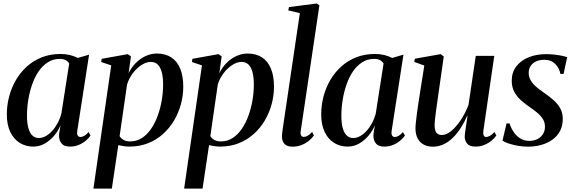

<svg xmlns="http://www.w3.org/2000/svg" viewBox="-20 -837 3316 1110"><path d="M427 -82.5Q424 -61 429.5 -53Q435 -45 445.5 -45Q455 -45 467.2 -51.8Q479.5 -58.5 492 -73.5L503.5 -53Q495 -40.5 478 -25.5Q461 -10.5 437.2 0Q413.5 10.5 383.5 10.5Q349 10.5 333.8 -10.2Q318.5 -31 322 -64.5L330 -113.5Q317.5 -82 293.8 -53.5Q270 -25 239 -7.2Q208 10.5 172.5 10.5Q128.5 10.5 93.8 -11.2Q59 -33 39.2 -74.5Q19.5 -116 19.5 -176Q19.5 -228 32.8 -278.8Q46 -329.5 71.8 -373.8Q97.5 -418 135.2 -452.2Q173 -486.5 222 -505.8Q271 -525 330.5 -525Q359 -525 384.2 -518.8Q409.5 -512.5 430 -502L495 -521ZM380 -469.5Q374 -481 360.5 -488.8Q347 -496.5 326 -496.5Q286.5 -496.5 255.8 -476.5Q225 -456.5 202.2 -422.8Q179.5 -389 165 -346.2Q150.5 -303.5 143.2 -258Q136 -212.5 136 -169.5Q136 -122.5 144.8 -93.8Q153.5 -65 169 -52Q184.5 -39 204.5 -39Q224 -39 243.8 -49.8Q263.5 -60.5 281.2 -79.8Q299 -99 313 -125Q327 -151 335 -181.5Z M520 253.5 623 -459 565 -478.5 568 -497 718.5 -524 737 -511 723.5 -413.5Q739.5 -447 765 -472.8Q790.5 -498.5 822 -513Q853.5 -527.5 887 -527.5Q936.5 -527.5 970.5 -505Q1004.5 -482.5 1022 -439.8Q1039.5 -397 1039.5 -336Q1039.5 -285.5 1026.2 -235.8Q1013 -186 987 -141.5Q961 -97 923 -62.8Q885 -28.5 836 -9Q787 10.5 727.5 10.5Q711.5 10.5 695.2 8Q679 5.5 664 2L626.5 253.5ZM671.5 -50Q679.5 -36.5 694.5 -28Q709.5 -19.5 732.5 -19.5Q771 -19.5 801.5 -39.8Q832 -60 854.8 -94Q877.5 -128 892.8 -170.8Q908 -213.5 915.5 -259.2Q923 -305 923 -348Q923 -390 915.2 -419.2Q907.5 -448.5 892 -463.8Q876.5 -479 852 -479Q825.5 -479 797.5 -460.8Q769.5 -442.5 747.2 -412.8Q725 -383 714.5 -348Z M1044.5 253.5 1147.5 -459 1089.5 -478.5 1092.5 -497 1243 -524 1261.5 -511 1248 -413.5Q1264 -447 1289.5 -472.8Q1315 -498.5 1346.5 -513Q1378 -527.5 1411.5 -527.5Q1461 -527.5 1495 -505Q1529 -482.5 1546.5 -439.8Q1564 -397 1564 -336Q1564 -285.5 1550.8 -235.8Q1537.5 -186 1511.5 -141.5Q1485.5 -97 1447.5 -62.8Q1409.5 -28.5 1360.5 -9Q1311.5 10.5 1252 10.5Q1236 10.5 1219.8 8Q1203.5 5.5 1188.5 2L1151 253.5ZM1196 -50Q1204 -36.5 1219 -28Q1234 -19.5 1257 -19.5Q1295.5 -19.5 1326 -39.8Q1356.5 -60 1379.2 -94Q1402 -128 1417.2 -170.8Q1432.5 -213.5 1440 -259.2Q1447.5 -305 1447.5 -348Q1447.5 -390 1439.8 -419.2Q1432 -448.5 1416.5 -463.8Q1401 -479 1376.5 -479Q1350 -479 1322 -460.8Q1294 -442.5 1271.8 -412.8Q1249.5 -383 1239 -348Z M1718 -75.5Q1716.5 -59.5 1722 -52.5Q1727.5 -45.5 1736.5 -45.5Q1746 -45.5 1757.8 -51.8Q1769.5 -58 1784.5 -74L1795 -54Q1782.5 -36.5 1764 -21.8Q1745.5 -7 1722 2Q1698.5 11 1670 11Q1652.5 11 1638.8 4.8Q1625 -1.5 1617.5 -15.2Q1610 -29 1610 -51.5Q1610 -56 1611 -64Q1612 -72 1613.2 -82.2Q1614.5 -92.5 1616 -102.5L1713.5 -761L1646.5 -777L1650.5 -796L1811.5 -817L1826.5 -806Z M2244.5 -82.5Q2241.5 -61 2247 -53Q2252.5 -45 2263 -45Q2272.5 -45 2284.8 -51.8Q2297 -58.5 2309.5 -73.5L2321 -53Q2312.5 -40.5 2295.5 -25.5Q2278.5 -10.5 2254.8 0Q2231 10.5 2201 10.5Q2166.5 10.5 2151.2 -10.2Q2136 -31 2139.5 -64.5L2147.5 -113.5Q2135 -82 2111.2 -53.5Q2087.5 -25 2056.5 -7.2Q2025.5 10.5 1990 10.5Q1946 10.5 1911.2 -11.2Q1876.5 -33 1856.8 -74.5Q1837 -116 1837 -176Q1837 -228 1850.2 -278.8Q1863.5 -329.5 1889.2 -373.8Q1915 -418 1952.8 -452.2Q1990.5 -486.5 2039.5 -505.8Q2088.5 -525 2148 -525Q2176.5 -525 2201.8 -518.8Q2227 -512.5 2247.5 -502L2312.5 -521ZM2197.5 -469.5Q2191.5 -481 2178 -488.8Q2164.5 -496.5 2143.5 -496.5Q2104 -496.5 2073.2 -476.5Q2042.5 -456.5 2019.8 -422.8Q1997 -389 1982.5 -346.2Q1968 -303.5 1960.8 -258Q1953.5 -212.5 1953.5 -169.5Q1953.5 -122.5 1962.2 -93.8Q1971 -65 1986.5 -52Q2002 -39 2022 -39Q2041.5 -39 2061.2 -49.8Q2081 -60.5 2098.8 -79.8Q2116.5 -99 2130.5 -125Q2144.5 -151 2152.5 -181.5Z M2482 11Q2450.5 11 2428.2 -1.8Q2406 -14.5 2394 -38Q2382 -61.5 2382 -95Q2382 -108.5 2384.5 -132.5Q2387 -156.5 2390.8 -184.2Q2394.5 -212 2398.2 -236.2Q2402 -260.5 2404 -274.5L2433 -458L2375 -479L2378 -497.5L2527.5 -524L2545.5 -510.5L2512.5 -279Q2510 -261 2506.5 -237Q2503 -213 2499.8 -188.5Q2496.5 -164 2494.5 -144Q2492.5 -124 2492.5 -114Q2492.5 -94.5 2496.8 -81.8Q2501 -69 2510.5 -62.8Q2520 -56.5 2535 -56.5Q2561 -56.5 2589.2 -80Q2617.5 -103.5 2643.8 -143Q2670 -182.5 2688.5 -230L2730.5 -514H2837.5L2774.5 -81.5Q2772 -64 2776.2 -54.5Q2780.5 -45 2790.5 -45Q2800.5 -45 2813 -52Q2825.5 -59 2838.5 -74L2849.5 -53.5Q2839.5 -38.5 2821.5 -23.8Q2803.5 -9 2780.2 0.8Q2757 10.5 2729.5 10.5Q2694 10.5 2680.2 -7.2Q2666.5 -25 2666.5 -48.5Q2666.5 -52.5 2668.2 -66.2Q2670 -80 2672.8 -98.5Q2675.5 -117 2678.2 -135.8Q2681 -154.5 2683 -168.5H2681.5Q2665.5 -132.5 2645.2 -100Q2625 -67.5 2600 -42.5Q2575 -17.5 2545.5 -3.2Q2516 11 2482 11Z M3238 -409.5H3220Q3214 -442.5 3190 -467Q3166 -491.5 3126.5 -491.5Q3101 -491.5 3080.8 -482.8Q3060.5 -474 3048.8 -457.2Q3037 -440.5 3036.5 -417Q3036.5 -393 3047.8 -373.2Q3059 -353.5 3078.2 -336.5Q3097.5 -319.5 3122 -303Q3155 -280.5 3179.8 -258.5Q3204.5 -236.5 3219 -210.5Q3233.5 -184.5 3233.5 -149.5Q3233.5 -110 3217.8 -80Q3202 -50 3174.2 -30Q3146.5 -10 3110 0.5Q3073.5 11 3032 11Q3002.5 11 2972.5 5.5Q2942.5 0 2919 -8Q2895.5 -16 2885 -24L2908.5 -123.5H2925.5Q2934.5 -96.5 2950 -73.5Q2965.5 -50.5 2988.2 -36.5Q3011 -22.5 3040.5 -22.5Q3065.5 -22.5 3086 -32.5Q3106.5 -42.5 3118.5 -61Q3130.5 -79.5 3130.5 -104.5Q3130.5 -130 3118 -149.5Q3105.5 -169 3084.8 -186.2Q3064 -203.5 3038 -221Q3014 -237.5 2991 -258.2Q2968 -279 2953.2 -306.2Q2938.5 -333.5 2938.5 -370.5Q2938.5 -418.5 2964.5 -452.8Q2990.5 -487 3035.5 -505.5Q3080.5 -524 3138 -524Q3162 -524 3185.8 -521.2Q3209.5 -518.5 3228.8 -514.5Q3248 -510.5 3259 -506.5Z"/></svg>

Font: Merriweather 120pt Medium
Style: Italic
Weight: 500
Italic angle: -7.8°
Version: Version 2.101